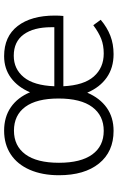

<svg xmlns="http://www.w3.org/2000/svg" viewBox="165 -740 585 956"><g transform="rotate(-90 458.0 -261.5)"><path d="M857 -239H507Q512 -137 555.5 -87.5Q599 -38 670 -38Q711 -38 743 -50.5Q775 -63 811 -90L838 -53Q800 -21 758.5 -5Q717 11 667 11Q599 11 550.5 -23Q502 -57 475 -120Q448 -57 400 -23Q352 11 285 11Q181 11 122.5 -61.5Q64 -134 64 -261Q64 -344 91 -406Q118 -468 168 -501Q218 -534 286 -534Q354 -534 402.5 -500.5Q451 -467 477 -405Q503 -466 549 -500Q595 -534 657 -534Q755 -534 807 -466.5Q859 -399 859 -281Q859 -259 857 -239ZM801 -299Q801 -387 765 -436.5Q729 -486 659 -486Q593 -486 552 -436Q511 -386 507 -284H801ZM446 -263Q446 -372 404.5 -428.5Q363 -485 286 -485Q210 -485 168 -428Q126 -371 126 -261Q126 -152 167.5 -95Q209 -38 285 -38Q361 -38 403.5 -95Q446 -152 446 -263Z"/></g></svg>

Font: Statis Sans Light
Style: Regular
Weight: 300
Designer: bBox Type GmbH
Foundry: bBox Type GmbH
Version: Version 1.000